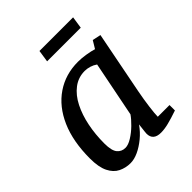

<svg xmlns="http://www.w3.org/2000/svg" viewBox="-191 -782 904 904"><g transform="rotate(-45 261.0 -329.5)"><path d="M153 9Q121 9 93.5 -4.5Q66 -18 49.5 -51Q33 -84 33 -142Q33 -255 68.5 -336Q104 -417 168 -460.5Q232 -504 315 -504Q339 -504 367 -499.5Q395 -495 414 -489L437 -527L479 -518L418 -206Q409 -159 403.5 -116.5Q398 -74 398 -55H476V-19Q435 -5 407 2Q379 9 356 9Q330 9 317 -2.5Q304 -14 304 -36Q304 -39 305 -48.5Q306 -58 307.5 -70Q309 -82 310 -92Q289 -62 261.5 -39.5Q234 -17 206 -4Q178 9 153 9ZM187 -59Q206 -59 231 -74.5Q256 -90 279 -112.5Q302 -135 315 -154L370 -431Q356 -441 339.5 -446Q323 -451 307 -451Q264 -451 230.5 -425.5Q197 -400 175 -356.5Q153 -313 142 -258.5Q131 -204 131 -144Q131 -96 146.5 -77.5Q162 -59 187 -59ZM214 -608 223 -668H447L438 -608Z"/></g></svg>

Font: Manuale Medium
Style: Italic
Weight: 500
Italic angle: -11°
Version: Version 1.002